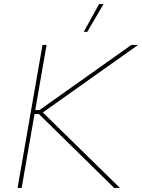

<svg xmlns="http://www.w3.org/2000/svg" viewBox="-20 -920 696 940"><path d="M170 -362H139L142 -381H173L623 -700H656L182 -364L180 -379L567 0H539ZM188 -700H208L86 0H66ZM407 -764H390L465 -900H487Z"/></svg>

Font: Fixel Italic Variable Display Thin
Style: Italic
Weight: 100
Italic angle: -10°
Designer: AlfaBravo + MacPaw
Foundry: Kyrylo Tkachov, Marchela Mozhyna, Serhii Makarenko, Maria Weinstein, Zakhar Kryvoshyya
Version: Version 1.210;Glyphs 3.2 (3217)